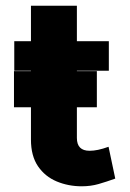

<svg xmlns="http://www.w3.org/2000/svg" viewBox="-20 -637 454 673"><path d="M266.5 16Q219.5 16 178.8 -1Q138 -18 113.2 -54.2Q88.5 -90.5 88.5 -147.5V-617H249.5V-153.5Q249.5 -108.5 294 -108.5Q308 -108.5 323.8 -111.8Q339.5 -115 360.5 -122.5L384 -11Q353.5 0 325.8 8Q298 16 266.5 16ZM30 -389V-492.5H361.5V-389ZM29 -261.1V-387.6H319.5V-261.1Z"/></svg>

Font: Karla ExtraBold
Style: Regular
Weight: 800
Designer: Jonathan Pinhorn
Version: Version 2.001